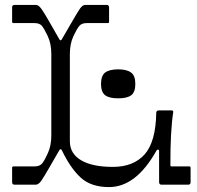

<svg xmlns="http://www.w3.org/2000/svg" viewBox="-20 -759 808 789"><path d="M464.8 -474.1Q501 -474.1 518.6 -460.9Q536.1 -448.2 536.1 -414.1Q536.1 -379.9 518.6 -367.2Q501 -354.5 464.8 -355Q428.7 -355 412.1 -367.7Q395.5 -379.9 395 -414.1Q395.5 -448.2 412.1 -460.9Q428.7 -473.6 464.8 -474.1ZM331.1 -738.8H418Q427.7 -738.8 428.2 -729V-668.9Q428.2 -664.1 422.9 -664.1H335.9Q315.9 -664.1 306.2 -652.8Q296.4 -641.6 281.7 -610.4Q267.1 -579.1 267.1 -537.1V-178.2Q267.1 -127.9 313 -100.6Q358.9 -73.2 443.8 -73.2Q528.8 -73.2 574.7 -125Q620.1 -176.8 622.1 -294.9Q622.1 -304.7 631.8 -305.2H686Q691.9 -305.2 691.9 -298.8Q679.7 -219.7 680.2 -80.1Q680.2 -75.2 685.1 -75.2H757.8Q762.7 -75.2 763.2 -69.8V-9.8Q763.2 0 752.9 0H644Q634.3 0 633.8 -9.8V-139.2Q633.8 -143.1 629.9 -144Q626 -145 623 -140.1Q539.1 9.8 428.2 9.8Q354 9.8 311.5 -29.3Q269 -68.4 233.9 -142.1Q229 -149.9 224.1 -142.1Q212.9 -123 186.5 -77.1Q160.2 -31.2 149.4 -15.6Q137.7 0 127 0H40Q30.3 0 29.8 -9.8V-69.8Q29.8 -74.7 35.2 -75.2H122.1Q142.1 -75.2 151.9 -85.9Q161.6 -96.7 176.3 -128.9Q190.9 -160.2 190.9 -202.1V-537.1Q190.9 -579.1 176.3 -610.4Q161.6 -641.6 151.9 -653.3Q142.1 -664.1 122.1 -664.1H35.2Q30.3 -664.1 29.8 -668.9V-729Q29.8 -738.8 40 -738.8H127Q137.7 -739.3 149.4 -723.6Q161.1 -708 187 -662.1Q212.9 -616.2 224.1 -597.2Q229 -589.4 233.9 -597.2Q245.1 -616.2 271.5 -662.1Q297.9 -708 308.6 -723.6Q319.8 -739.3 331.1 -738.8Z"/></svg>

Font: BrevierViennese-Regular
Style: Regular
Weight: 400
Designer: Johannes Lang & Ellmer Stefan
Foundry: Johannes Lang & Ellmer Stefan
Version: Version 1.001;PS 001.001;hotconv 1.0.70;makeotf.lib2.5.58329